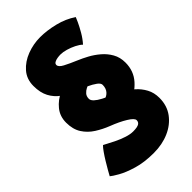

<svg xmlns="http://www.w3.org/2000/svg" viewBox="-260 -762 1020 1020"><g transform="rotate(-45 250.0 -252.0)"><path d="M265.5 -324Q258.5 -322.5 245.8 -316.2Q233 -310 222.8 -298.5Q212.5 -287 212.5 -268.5Q212.5 -256 226 -243.5Q239.5 -231 262.8 -218.8Q286 -206.5 316 -194Q340 -184 368.5 -168.2Q397 -152.5 422.8 -129.8Q448.5 -107 465 -76.5Q481.5 -46 481.5 -6.5Q481.5 51 450.8 92.8Q420 134.5 368.5 157Q317 179.5 253.5 179.5Q182.5 179.5 129 163.5Q75.5 147.5 42.8 128.8Q10 110 0 101Q5.5 90.5 16.8 70.8Q28 51 41.8 28.5Q55.5 6 69 -13.2Q82.5 -32.5 92 -41.5Q121.5 -25.5 151 -11Q180.5 3.5 207.8 12.2Q235 21 256.5 21Q274 21 286.2 18.5Q298.5 16 305.2 9.5Q312 3 312 -8.5Q312 -23.5 276.5 -45.2Q241 -67 189 -87Q150.5 -102 115.8 -124Q81 -146 59.2 -180Q37.5 -214 37.5 -264Q37.5 -311.5 65.2 -345.5Q93 -379.5 134.5 -398.5ZM262.5 -207Q285.5 -208 301.2 -224.8Q317 -241.5 317 -269Q317 -281.5 299.5 -294.5Q282 -307.5 252.8 -321Q223.5 -334.5 189 -347.5Q150.5 -362.5 119.5 -384.5Q88.5 -406.5 70.5 -440.5Q52.5 -474.5 52.5 -524.5Q52.5 -576 83.2 -611.2Q114 -646.5 162 -664.8Q210 -683 261 -683Q311.5 -683 368.5 -669Q425.5 -655 470.5 -624.5Q469.5 -620.5 459 -597.8Q448.5 -575 431.8 -546Q415 -517 394 -493.5Q381.5 -506 359.5 -517Q337.5 -528 314 -534.8Q290.5 -541.5 272.5 -541.5Q261.5 -541.5 248.8 -539.5Q236 -537.5 226.8 -532.2Q217.5 -527 217.5 -517.5Q217.5 -502 244.2 -487.8Q271 -473.5 316 -454.5Q340 -444.5 369.2 -428.8Q398.5 -413 425.2 -390.2Q452 -367.5 469.2 -337Q486.5 -306.5 486.5 -267Q486.5 -204 447.2 -160Q408 -116 349.5 -96Z"/></g></svg>

Font: Grandstander Thin Black
Style: Regular
Weight: 900
Version: Version 1.200